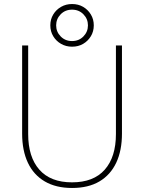

<svg xmlns="http://www.w3.org/2000/svg" viewBox="-20 -926 716 954"><path d="M338 8Q258 8 202.5 -24.5Q147 -57 118.5 -117.5Q90 -178 90 -262V-700H120V-260Q120 -146 175.5 -83Q231 -20 338 -20Q445 -20 500.5 -83Q556 -146 556 -260V-700H586V-262Q586 -178 557.5 -117.5Q529 -57 474 -24.5Q419 8 338 8ZM338 -694Q308 -694 283.5 -708Q259 -722 244.5 -746Q230 -770 230 -800Q230 -830 244.5 -854Q259 -878 283.5 -892Q308 -906 338 -906Q369 -906 393 -892Q417 -878 431.5 -854Q446 -830 446 -800Q446 -770 431.5 -746Q417 -722 393 -708Q369 -694 338 -694ZM338 -722Q372 -722 394.5 -745Q417 -768 417 -800Q417 -832 394.5 -855Q372 -878 338 -878Q304 -878 281.5 -855Q259 -832 259 -800Q259 -768 281.5 -745Q304 -722 338 -722Z"/></svg>

Font: Fustat ExtraLight
Style: Regular
Weight: 250
Designer: Mohamed Gaber, Khaled Hosny, Laura Garcia Mut
Foundry: Kief Type Foundry, Alif Type Foundry, Hard Type Foundry
Version: Version 1.007